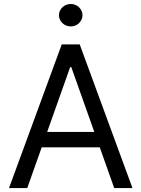

<svg xmlns="http://www.w3.org/2000/svg" viewBox="-20 -952 716 972"><path d="M25.6 0 292.6 -727.3H383.5L650.6 0H558.2L485.1 -206H191.1L117.9 0ZM457.4 -284.1 340.9 -612.2H335.2L218.8 -284.1ZM338.1 -818.2Q326 -818.2 315 -822.6Q304 -827.1 296 -834.9Q288 -842.7 283.2 -853Q278.4 -863.3 278.4 -875Q278.4 -886.7 283.2 -897Q288 -907.3 296 -915.1Q304 -922.9 315 -927.4Q326 -931.8 338.1 -931.8Q350.5 -931.8 361.3 -927.4Q372.2 -922.9 380.1 -915.1Q388.1 -907.3 392.9 -897Q397.7 -886.7 397.7 -875Q397.7 -863.3 392.9 -853Q388.1 -842.7 380.1 -834.9Q372.2 -827.1 361.3 -822.6Q350.5 -818.2 338.1 -818.2Z"/></svg>

Font: Interop
Style: Regular
Weight: 400
Designer: Rasmus Andersson, Google, Jang Haemin
Foundry: jhaemin
Version: Version 1.008